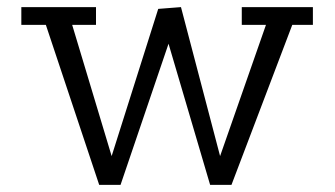

<svg xmlns="http://www.w3.org/2000/svg" viewBox="-20 -520 941 540"><path d="M40 -450V-500H250V-450H183L294 -81L425 -495L489 -500L599 -81L728 -450H660V-500H860V-450H802L631 0H571L454 -397L319 0H259L109 -450Z"/></svg>

Font: Antic Slab
Style: Regular
Weight: 400
Designer: Santiago Orozco
Foundry: Santiago Orozco
Version: Version 001.002